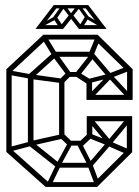

<svg xmlns="http://www.w3.org/2000/svg" viewBox="-20 -737 548 757"><path d="M363 0 346 -13 485 -151 501 -137ZM160 0 5 -138 20 -153 175 -15ZM22 -140 16 -157 99 -179 105 -162ZM160 0V-19H363V0ZM182 -6 166 -15 203 -92 219 -83ZM5 -138V-464H26V-138ZM204 -76 90 -166 105 -181 217 -91ZM103 -162 97 -180 228 -209 234 -192ZM204 -76V-95H339V-76ZM217 -81 203 -92 251 -180 265 -169ZM90 -166V-440H112V-166ZM353 -11 323 -91 340 -101 370 -21ZM246 -166 211 -199 227 -214 261 -181ZM245 -163V-182H301V-163ZM97 -427 14 -442 20 -459 103 -444ZM327 -83 285 -165 300 -176 342 -94ZM213 -199V-422H234V-199ZM339 -76 324 -87 399 -174 414 -163ZM305 -160 290 -175 331 -214 346 -199ZM225 -409 97 -426 103 -444 232 -426ZM322 -201V-279H344V-201ZM20 -449 5 -464 151 -600 166 -585ZM322 -259V-279H501V-259ZM106 -427 91 -442 191 -531 204 -516ZM402 -164 321 -196 327 -214 408 -182ZM408 -163 330 -257 344 -270 422 -176ZM414 -163 400 -176 478 -270 492 -257ZM480 -129 404 -162 410 -182 486 -149ZM228 -407 213 -422 244 -453 259 -438ZM480 -136V-279H501V-136ZM247 -435 183 -521 200 -533 262 -446ZM321 -343V-420H343V-343ZM244 -434V-453H290V-434ZM190 -512 144 -587 163 -594 205 -525ZM327 -404 275 -438 290 -453 343 -420ZM322 -343V-363H502V-343ZM345 -352 329 -363 404 -440 420 -430ZM189 -513V-533H345V-513ZM294 -439 278 -450 337 -525 353 -514ZM331 -409 325 -425 412 -447 418 -431ZM151 -581V-600H365V-581ZM482 -350 403 -435 418 -446 497 -361ZM402 -436 338 -511 347 -530 418 -446ZM346 -511 328 -521 358 -594 376 -586ZM416 -429 409 -447 476 -473 483 -455ZM481 -344V-465H503V-344ZM488 -449 349 -584 365 -600 503 -464ZM380 -623 308 -717H328L400 -623ZM134 -623 140 -638H222V-623ZM120 -623 192 -717H212L140 -623ZM145 -631 141 -642 197 -673 203 -662ZM217 -624 194 -658 206 -667 227 -636ZM209 -623 253 -679 263 -666 229 -623ZM260 -664 228 -705 237 -717 260 -685ZM291 -623 257 -667 267 -679 311 -623ZM197 -704V-717H268V-704ZM251 -704V-717H322V-704ZM298 -623V-638H380L386 -623ZM303 -624 294 -637 315 -671 326 -661ZM184 -661 224 -717H240L201 -660ZM260 -664V-685L285 -717L293 -705ZM321 -660 280 -717H296L337 -661ZM375 -631 317 -665 323 -676 379 -642Z"/></svg>

Font: Octagon Variable
Style: Regular
Weight: 400
Designer: Alexander Royter, Emma Schmalisch, Felix Willnauer, Friederike Temme, Greta Wachholz, Jason Tsiakas, Julia Baskal, Julia
Foundry: Type Design @ HAW Hamburg
Version: Version 1.000